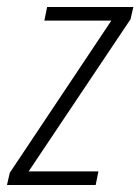

<svg xmlns="http://www.w3.org/2000/svg" viewBox="-44 -530 402 550"><path d="M-24 0 -16 -35 275 -471H83L91 -510H338L330 -475L38 -39H238L230 0Z"/></svg>

Font: Saira Condensed ExtraLight
Style: Italic
Weight: 250
Width: 3
Italic angle: -12°
Designer: Hector Gatti with collaboration of the Omnibus-Type team
Foundry: Omnibus-Type
Version: Version 1.101